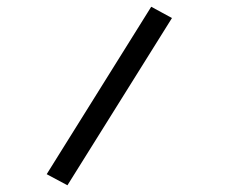

<svg xmlns="http://www.w3.org/2000/svg" viewBox="-20 -611 725 574"><path d="M494.1 -557.1 181.6 -57.1 119.6 -90.3 432.1 -590.8Z"/></svg>

Font: Yantramanav
Style: Bold
Weight: 700
Version: Version 1.001;PS 1.0;hotconv 1.0.72;makeotf.lib2.5.5900; ttf